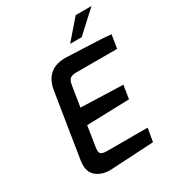

<svg xmlns="http://www.w3.org/2000/svg" viewBox="-217 -1052 1073 1180"><g transform="rotate(-30 319.0 -462.5)"><path d="M388 -792 506 -928H618L470 -792ZM86 -140 158 -592Q181 -737 328 -732Q598 -722 638 -716L623 -621H331Q313 -621 301 -616.5Q289 -612 283 -603Q277 -594 274.5 -586Q272 -578 270 -565L247 -421L546 -411L531 -316L229 -307L206 -160Q203 -141 206 -129.5Q209 -118 219.5 -114Q230 -110 237.5 -109Q245 -108 260 -108H543L527 -14L221 3Q159 6 116.5 -28Q74 -62 86 -140Z"/></g></svg>

Font: Exo
Style: Demi Bold Italic
Weight: 600
Designer: Natanael Gama
Version: Version 1